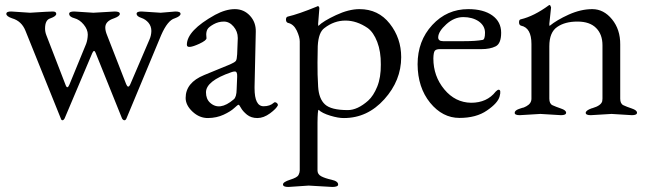

<svg xmlns="http://www.w3.org/2000/svg" viewBox="-20 -450 2547 755"><path d="M667 -377.9Q639.2 -370.1 613.8 -312L477.1 16.1Q474.1 22.9 469.2 22.9Q464.4 22.9 460 16.1L356 -242.2Q350.1 -257.3 342.8 -241.2L233.9 16.1Q230 22.9 225.6 22.9Q221.2 22.9 219.2 16.1L80.1 -329.1Q64.9 -367.2 27.8 -377.9Q4.9 -385.7 4.9 -395.5Q4.9 -405.3 24.9 -404.8L98.1 -399.9Q173.8 -404.8 187.5 -404.8Q201.2 -404.8 201.2 -395.5Q201.2 -386.2 178.2 -377.9Q157.2 -372.1 157.2 -337.9Q157.2 -324.7 162.1 -312L237.8 -116.2Q244.6 -97.2 252.9 -117.2L318.8 -277.8Q324.7 -293.9 325.2 -314Q325.2 -334 309.1 -353.5Q293 -373 272.5 -378.4Q252 -383.8 252 -396Q252 -404.8 272 -404.8L347.2 -399.9L431.2 -404.8Q451.2 -404.8 451.2 -395.5Q451.2 -386.2 428.2 -377.9Q394 -366.7 394 -341.8Q394 -328.6 400.9 -312L476.1 -119.1Q483.9 -100.1 492.2 -118.2L567.9 -294.9Q574.7 -310.1 575.2 -328.1Q575.2 -346.7 564 -360.4Q552.7 -374 535.2 -379.9Q517.6 -385.7 517.1 -395.5Q517.1 -405.3 537.1 -404.8L611.8 -399.9L669.9 -404.8Q689.9 -404.8 689.9 -395.5Q689.9 -386.2 667 -377.9Z M714.8 -273.9Q714.8 -330.1 825.7 -391.6Q867.7 -414.1 903.3 -414.1Q939 -414.1 962.9 -388.2Q986.8 -362.3 985.8 -325.2L981 -108.9V-103Q981 -32.2 1016.6 -32.2Q1041.5 -32.2 1056.6 -45.9Q1060.5 -49.8 1066.4 -46.4Q1072.3 -43 1072.8 -37.1V-36.1Q1066.9 -22.9 1042 -4.4Q1016.6 14.2 992.2 14.2Q967.8 14.2 951.2 1Q934.6 -12.7 927.7 -25.4Q920.9 -38.1 918 -38.1Q915 -38.1 900.9 -24.9Q886.7 -11.7 859.4 1Q832 13.7 798.3 14.2Q764.6 14.6 737.3 -10.7Q710 -36.1 710 -64.9Q710 -125 782.7 -154.8L884.8 -196.8Q903.8 -205.1 907.7 -210.9Q911.6 -216.8 912.6 -236.8L915 -298.8V-300.8Q915 -326.2 898.4 -345.7Q881.8 -365.2 860.4 -365.2Q838.9 -365.2 819.8 -354.5Q800.8 -343.8 795.9 -335Q791 -326.2 791 -314L792 -299.8Q792 -291 763.7 -277.8Q714.8 -255.4 714.8 -273.9ZM790 -86.9Q790 -61 805.7 -46.4Q843.3 -11.7 898.9 -59.1Q910.2 -67.9 910.6 -99.1L912.6 -147.9Q913.6 -168.9 903.8 -168.9Q897 -168.9 889.6 -166Q790 -131.8 790 -86.9Z M1347.7 -17.1Q1385.7 -17.1 1427.7 -54.2Q1448.7 -73.2 1463.4 -109.4Q1478 -145.5 1477.5 -196.3Q1478 -247.1 1463.4 -285.2Q1448.7 -323.2 1425.8 -339.8Q1382.8 -369.1 1338.4 -369.1Q1293.9 -369.1 1255.9 -339.8Q1232.4 -323.2 1229.5 -269L1228.5 -205.1Q1228 -157.2 1231 -109.4Q1233.9 -61.5 1257.8 -39.6Q1281.7 -17.1 1347.7 -17.1ZM1120.6 256.8Q1148.9 248 1153.8 238.3Q1158.7 228.5 1158.7 220.2V-287.1Q1158.7 -304.2 1147 -329.6Q1134.8 -355 1112.8 -359.9Q1105 -361.8 1104.5 -372.6Q1104.5 -383.3 1111.8 -384.8Q1153.8 -394.5 1227.5 -424.8L1228.5 -425.8H1229.5Q1235.4 -425.8 1235.8 -417L1231 -356.9Q1231 -349.1 1231.9 -348.1Q1251 -367.2 1301.3 -390.6Q1351.6 -414.1 1393.6 -414.1Q1467.8 -414.1 1512.7 -356.9Q1557.6 -299.8 1557.6 -225.1Q1557.6 -133.3 1491.2 -59.6Q1424.8 14.2 1332.5 14.2Q1311 14.6 1278.8 4.9Q1246.6 -4.9 1232.9 -18.1Q1229 -18.1 1228.5 33.2V220.2Q1228.5 235.4 1243.2 243.2Q1257.8 251 1283.7 256.8Q1310.1 262.7 1309.6 275.9Q1309.6 284.7 1287.6 285.2L1193.8 279.8L1113.8 285.2Q1092.8 285.2 1092.8 275.4Q1092.8 265.6 1120.6 256.8Z M1703.1 -303.2Q1703.1 -288.1 1722.2 -288.1H1804.2Q1851.1 -288.1 1877.4 -293Q1887.2 -293.9 1887.2 -321.3Q1887.2 -348.6 1862.3 -366.2Q1837.4 -382.8 1801.8 -382.8Q1766.1 -382.8 1734.9 -354.5Q1703.6 -326.2 1703.1 -303.2ZM1821.3 -414.1Q1881.3 -414.1 1916 -389.2Q1950.7 -364.3 1950.7 -321.3Q1950.7 -278.3 1928.7 -267.6Q1907.2 -256.8 1873 -256.8H1709.5Q1695.3 -256.8 1689.9 -250.5Q1684.6 -244.1 1684.1 -220.2Q1684.1 -150.4 1727.1 -98.6Q1770 -46.9 1832.5 -45.9Q1895 -45.9 1929.2 -89.8Q1936 -96.7 1940.4 -97.2Q1951.7 -97.7 1944.8 -71.3Q1938 -44.9 1895 -15.6Q1853 13.7 1786.6 13.7Q1720.2 13.7 1671.4 -45.9Q1622.6 -106 1622.1 -197.3Q1622.1 -289.1 1679.7 -351.6Q1737.3 -414.1 1821.3 -414.1Z M2306.2 -23.9Q2307.1 -23.9 2310.1 -24.9Q2343.3 -34.7 2348.1 -51.8Q2349.1 -56.6 2349.1 -62V-272Q2349.1 -314.9 2324.2 -339.8Q2299.3 -365.2 2250.5 -365.2Q2201.7 -365.2 2171.4 -344.2Q2140.1 -323.2 2140.1 -268.1V-62Q2140.1 -42 2152.8 -36.1Q2165.5 -30.3 2185.5 -23.4Q2206.1 -16.6 2206.1 -6.8Q2206.1 2.9 2186 2.9L2105 -2L2023.9 2.9Q2003.9 2.9 2003.9 -6.3Q2003.9 -15.6 2020.5 -21.5Q2037.1 -27.3 2039.6 -27.3Q2042 -28.3 2049.8 -32.2Q2069.8 -43 2069.8 -62V-276.9Q2069.8 -340.8 2028.8 -349.1Q2021 -351.6 2021 -362.3Q2021 -373 2027.8 -374Q2079.6 -386.2 2138.2 -429.2Q2139.2 -430.2 2141.6 -430.2Q2144 -430.2 2147 -420.9L2140.1 -356Q2140.1 -349.1 2141.1 -348.1Q2168.9 -371.1 2216.3 -392.6Q2264.2 -414.1 2309.1 -414.1Q2354 -414.1 2386.7 -374Q2419.4 -334 2418.9 -274.9V-62Q2418.9 -42 2431.6 -36.1Q2443.8 -30.3 2464.4 -23.4Q2484.9 -16.6 2484.9 -6.8Q2484.9 2.9 2464.8 2.9L2384.8 -2L2303.2 2.9Q2283.2 2.9 2283.2 -6.3Q2283.2 -15.6 2306.2 -23.9Z"/></svg>

Font: EBGaramond
Style: Regular
Weight: 400
Version: Version 000.012g